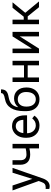

<svg xmlns="http://www.w3.org/2000/svg" viewBox="1390 -2188 1012 3833"><g transform="rotate(-90 1896.5 -272.0)"><path d="M241.2 -132.3 364.3 -528.3H460.9L248.5 81.5Q199.2 213.4 91.8 213.4L74.7 211.9L41 205.6V132.3L65.4 134.3Q111.3 134.3 137 115.7Q162.6 97.2 179.2 47.9L199.2 -5.9L10.7 -528.3H109.4Z M940.4 0H849.6V-191.4Q790 -175.8 727.5 -175.8Q628.4 -175.8 576.4 -226.6Q524.4 -277.3 523.4 -371.1V-528.8H613.8V-368.2Q616.2 -250 727.5 -250Q790 -250 849.6 -265.6V-528.3H940.4Z M1304.2 9.8Q1196.8 9.8 1129.4 -60.8Q1062 -131.3 1062 -249.5V-266.1Q1062 -344.7 1092 -406.5Q1122.1 -468.3 1176 -503.2Q1230 -538.1 1293 -538.1Q1396 -538.1 1453.1 -470.2Q1510.3 -402.3 1510.3 -275.9V-238.3H1152.3Q1154.3 -160.2 1198 -112.1Q1241.7 -64 1309.1 -64Q1356.9 -64 1390.1 -83.5Q1423.3 -103 1448.2 -135.3L1503.4 -92.3Q1437 9.8 1304.2 9.8ZM1293 -463.9Q1238.3 -463.9 1201.2 -424.1Q1164.1 -384.3 1155.3 -312.5H1419.9V-319.3Q1416 -388.2 1382.8 -426Q1349.6 -463.9 1293 -463.9Z M1846.7 -498Q1946.3 -498 2006.1 -431.4Q2065.9 -364.7 2065.9 -255.9V-247.6Q2065.9 -172.9 2037.1 -114Q2008.3 -55.2 1954.3 -22.7Q1900.4 9.8 1830.1 9.8Q1723.6 9.8 1658.7 -61.3Q1593.8 -132.3 1593.8 -252V-295.9Q1593.8 -462.4 1655.5 -560.5Q1717.3 -658.7 1837.9 -680.2Q1906.2 -692.4 1930.2 -710Q1954.1 -727.5 1954.1 -758.3H2028.3Q2028.3 -697.3 2000.7 -663.1Q1973.1 -628.9 1912.6 -614.7L1845.2 -599.6Q1764.6 -580.6 1724.4 -535.4Q1684.1 -490.2 1671.9 -415Q1743.7 -498 1846.7 -498ZM1829.1 -423.8Q1762.7 -423.8 1723.6 -379.2Q1684.6 -334.5 1684.6 -255.4V-247.6Q1684.6 -162.6 1723.9 -113Q1763.2 -63.5 1830.1 -63.5Q1897.5 -63.5 1936.5 -113.3Q1975.6 -163.1 1975.6 -258.8Q1975.6 -333.5 1936.3 -378.7Q1897 -423.8 1829.1 -423.8Z M2599.1 0H2508.8V-225.6H2266.1V0H2175.3V-528.3H2266.1V-299.3H2508.8V-528.3H2599.1Z M3085.9 -528.3H3176.3V0H3085.9V-385.3L2842.3 0H2752V-528.3H2842.3V-142.6Z M3485.8 -225.1H3419.9V0H3329.1V-528.3H3419.9V-304.7H3479L3656.7 -528.3H3766.1L3557.1 -274.4L3783.7 0H3668.9Z"/></g></svg>

Font: Roboto
Style: Regular
Weight: 400
Designer: Google
Version: Version 2.001047; 2015